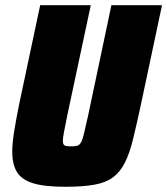

<svg xmlns="http://www.w3.org/2000/svg" viewBox="-20 -708 641 736"><path d="M230 8Q151 8 107 -5.5Q63 -19 45 -48.5Q27 -78 27 -126Q27 -160 34.5 -206Q42 -252 54 -311L134 -688H328L238 -266Q230 -226 225.5 -203Q221 -180 221 -168Q221 -158 224.5 -153.5Q228 -149 235 -148Q242 -147 253 -147Q268 -147 276.5 -149.5Q285 -152 291 -163Q297 -174 302.5 -198.5Q308 -223 318 -266L407 -688H601L521 -311Q504 -232 490.5 -176.5Q477 -121 459 -85Q441 -49 413.5 -28.5Q386 -8 342 0Q298 8 230 8Z"/></svg>

Font: Saira SemiCondensed Black
Style: Italic
Weight: 900
Width: 4
Italic angle: -12°
Designer: Hector Gatti with collaboration of the Omnibus-Type team
Foundry: Omnibus-Type
Version: Version 1.101